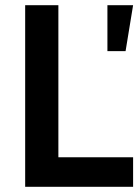

<svg xmlns="http://www.w3.org/2000/svg" viewBox="-20 -720 540 740"><path d="M77 0V-700H205V-114H493V0ZM394 -523V-700H493L464 -523Z"/></svg>

Font: Cabin Resolve
Style: Bold-Resolve
Weight: 700
Designer: Pablo Impallari
Foundry: Pablo Impallari. http://www.impallari.com Igino Marini. http://www.ikern.com
Version: Version 3.001